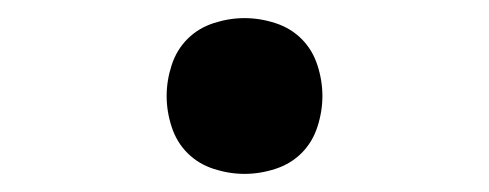

<svg xmlns="http://www.w3.org/2000/svg" viewBox="-20 -446 540 212"><path d="M250 -254Q233 -254 216 -259.5Q199 -265 187 -277Q175 -289 169.5 -306Q164 -323 164 -340Q164 -357 169.5 -374Q175 -391 187 -403Q199 -415 216 -420.5Q233 -426 250 -426Q267 -426 284 -420.5Q301 -415 313 -403Q325 -391 330.5 -374Q336 -357 336 -340Q336 -323 330.5 -306Q325 -289 313 -277Q301 -265 284 -259.5Q267 -254 250 -254Z"/></svg>

Font: Iosevka SS10 Medium
Style: Regular
Weight: 500
Monospace: yes
Designer: Belleve Invis
Foundry: Belleve Invis
Version: Version 28.0.6; ttfautohint (v1.8.4)